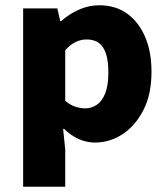

<svg xmlns="http://www.w3.org/2000/svg" viewBox="-20 -530 640 730"><path d="M68 180V-498H198L209 -450H213Q243 -477 280.5 -493.5Q318 -510 357 -510Q419 -510 463 -478.5Q507 -447 531.5 -390.5Q556 -334 556 -257Q556 -171 525 -111Q494 -51 445.5 -19.5Q397 12 341 12Q309 12 279 -1.5Q249 -15 224 -40H220L228 38V180ZM304 -118Q328 -118 348 -131.5Q368 -145 380 -175Q392 -205 392 -255Q392 -298 383 -325.5Q374 -353 356 -366.5Q338 -380 309 -380Q288 -380 268 -370.5Q248 -361 228 -339V-147Q246 -131 266 -124.5Q286 -118 304 -118Z"/></svg>

Font: Source Code Pro ExtraLight ExtraBold
Style: Regular
Weight: 800
Monospace: yes
Version: Version 1.018;hotconv 1.0.116;makeotfexe 2.5.65601